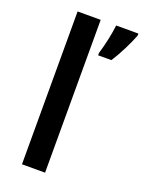

<svg xmlns="http://www.w3.org/2000/svg" viewBox="-144 -828 672 897"><g transform="rotate(20 192.0 -380.0)"><path d="M196.8 0H82V-759.8H196.8ZM242.2 -611.8Q265.1 -689 273.9 -759.8H384.3V-750Q373 -719.7 351.1 -676Q329.1 -632.3 308.1 -600.1H242.2Z"/></g></svg>

Font: f3_41264          
Style: Regular
Weight: 600
Foundry: Ascender Corporation
Version: Version 1.10